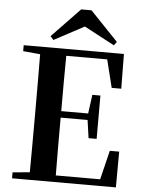

<svg xmlns="http://www.w3.org/2000/svg" viewBox="-63 -1016 791 1065"><g transform="rotate(5 333.0 -483.5)"><path d="M402.8 -966.8 558.1 -804.2 543 -784.2 374 -874 206.1 -784.2 189 -804.2 345.2 -966.8ZM551.8 -547.9 513.2 -703.1H285.2Q284.2 -628.9 284.2 -552Q284.2 -475.1 284.2 -395H434.1L448.2 -500H493.2V-258.8H448.2L434.1 -358.9H284.2Q284.2 -273.4 284.2 -193.8Q284.2 -114.3 285.2 -37.1H532.2L571.8 -199.2H624L623 0H44.9V-33.2L140.1 -42Q140.6 -116.2 140.9 -192.4Q141.1 -268.6 141.1 -346.2V-394Q141.1 -470.7 140.9 -546.6Q140.6 -622.6 140.1 -699.2L44.9 -708V-741.2H603L605 -547.9Z"/></g></svg>

Font: Source Han Serif TW
Style: Bold
Weight: 700
Designer: Ryoko NISHIZUKA Ë•øÂ°öÊ∂ºÂ≠ê (kana & ideographs); Frank Grie√ühammer (Latin, Greek & Cyrillic); Wenlong ZHANG Âº†ÊñáÈæô 
Foundry: Adobe
Version: Version 2.003;hotconv 1.1.1;makeotfexe 2.6.0